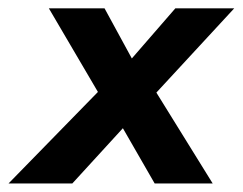

<svg xmlns="http://www.w3.org/2000/svg" viewBox="-68 -430 569 450"><path d="M430.5 0H294.5L220 -129.5L101.5 0H-48L161.5 -214.5L46.5 -410.5H177L241 -293L343 -410.5H481L298.5 -213Z"/></svg>

Font: Lucymar Sans SemiBold
Style: Italic
Weight: 600
Italic angle: -10°
Foundry: The League of Moveable Type (original font) / Main changes by Cristiano Sobral with portions from Mirco Monsees
Version: Version 2.00;August 30, 2020;FontCreator 13.0.0.2681 64-bit